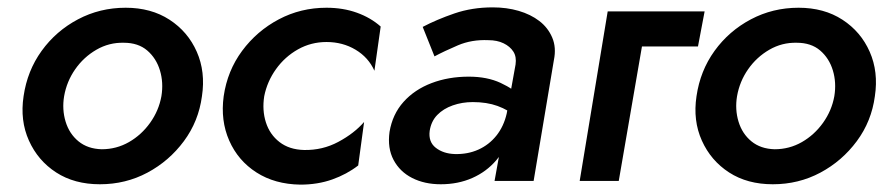

<svg xmlns="http://www.w3.org/2000/svg" viewBox="-20 -491 2413 521"><path d="M44 -230Q34 -164 58.5 -109.5Q83 -55 132.5 -23Q182 9 251 9Q321 9 380 -22.5Q439 -54 479 -108Q519 -162 528 -230Q538 -296 514 -350.5Q490 -405 440 -437.5Q390 -470 321 -470Q251 -470 191.5 -438.5Q132 -407 93 -353Q54 -299 44 -230ZM154 -230Q161 -270 184 -303Q207 -336 241.5 -356Q276 -376 316 -375Q355 -375 379.5 -354Q404 -333 414 -300Q424 -267 418 -230Q411 -191 387.5 -158Q364 -125 330 -105.5Q296 -86 256 -86Q218 -87 193 -107.5Q168 -128 158 -161Q148 -194 154 -230Z M697 -230Q705 -270 729 -303.5Q753 -337 788.5 -357Q824 -377 866 -377Q910 -377 945 -356Q980 -335 996 -299L1013 -419Q986 -443 948.5 -456.5Q911 -470 866 -470Q796 -470 736.5 -438.5Q677 -407 637 -353Q597 -299 587 -230Q578 -164 602 -109.5Q626 -55 676 -23Q726 9 795 10Q842 10 881.5 -4Q921 -18 952 -42L968 -160Q941 -129 898 -106Q855 -83 805 -84Q765 -85 738.5 -105.5Q712 -126 701.5 -159Q691 -192 697 -230Z M1146 -136Q1150 -162 1166.5 -179Q1183 -196 1208.5 -205Q1234 -214 1263 -214Q1301 -214 1330 -203.5Q1359 -193 1387 -171L1395 -227Q1375 -249 1338.5 -266Q1302 -283 1252 -283Q1197 -283 1151 -265.5Q1105 -248 1075 -214.5Q1045 -181 1037 -133Q1031 -89 1048 -57Q1065 -25 1098.5 -8Q1132 9 1176 9Q1223 9 1261.5 -8Q1300 -25 1326.5 -56Q1353 -87 1362 -129L1355 -183Q1347 -148 1327 -123Q1307 -98 1278 -85Q1249 -72 1214 -73Q1183 -74 1162.5 -90Q1142 -106 1146 -136ZM1159 -338Q1185 -352 1222.5 -368Q1260 -384 1305 -382Q1329 -382 1346.5 -373.5Q1364 -365 1373 -351Q1382 -337 1379 -316L1322 0H1428L1483 -328Q1490 -362 1478.5 -389Q1467 -416 1443.5 -434Q1420 -452 1387.5 -461.5Q1355 -471 1317 -471Q1261 -471 1213 -454.5Q1165 -438 1127 -418Z M1629 -460 1553 0H1659L1722 -365H1874L1892 -460Z M1870 -230Q1860 -164 1884.5 -109.5Q1909 -55 1958.5 -23Q2008 9 2077 9Q2147 9 2206 -22.5Q2265 -54 2305 -108Q2345 -162 2354 -230Q2364 -296 2340 -350.5Q2316 -405 2266 -437.5Q2216 -470 2147 -470Q2077 -470 2017.5 -438.5Q1958 -407 1919 -353Q1880 -299 1870 -230ZM1980 -230Q1987 -270 2010 -303Q2033 -336 2067.5 -356Q2102 -376 2142 -375Q2181 -375 2205.5 -354Q2230 -333 2240 -300Q2250 -267 2244 -230Q2237 -191 2213.5 -158Q2190 -125 2156 -105.5Q2122 -86 2082 -86Q2044 -87 2019 -107.5Q1994 -128 1984 -161Q1974 -194 1980 -230Z"/></svg>

Font: Jost Medium
Style: Italic
Weight: 500
Italic angle: -5°
Version: Version 3.710